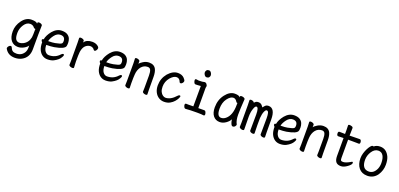

<svg xmlns="http://www.w3.org/2000/svg" viewBox="19 -1815 6462 3106"><g transform="rotate(20 3250.0 -261.5)"><path d="M213 -73Q243 -73 276 -90Q356 -130 375 -226Q380 -257 380 -361Q382 -365 382 -367Q382 -373 371 -373Q360 -373 352 -382Q324 -421 275 -421Q215 -421 171.5 -355Q128 -289 128 -212Q128 -134 150 -103.5Q172 -73 213 -73ZM377 -462V-475Q377 -491 403 -491Q420 -491 439.5 -482Q459 -473 459 -458Q455 -364 455 -50Q455 94 341 154Q289 181 225 181Q107 181 55 87Q52 81 52 76Q52 60 68 41Q84 22 101 22Q118 22 122 37Q137 76 160 92Q183 108 225 108Q313 108 358 35Q379 -1 379 -51V-86Q361 -56 312.5 -28.5Q264 -1 213 -1Q137 -1 93 -55.5Q49 -110 49 -211Q49 -314 115 -403Q181 -492 275 -492Q356 -492 377 -462Z M650 -258Q715 -258 759.5 -266.5Q804 -275 832.5 -284Q861 -293 869.5 -304.5Q878 -316 878 -341Q878 -422 797 -422Q739 -422 695.5 -365Q652 -308 642 -258ZM730 24Q680 24 641 -3Q602 -30 579.5 -79Q557 -128 557 -207Q538 -223 538 -241Q538 -260 564 -260Q577 -333 639 -410Q708 -492 797 -492Q857 -492 892.5 -469.5Q928 -447 942 -412Q956 -377 956 -340Q956 -306 951 -285Q937 -229 766 -199Q709 -190 634 -190Q634 -122 662 -84.5Q690 -47 730 -47Q840 -47 912 -128Q930 -146 941 -146Q959 -146 959 -128Q959 -118 945 -94Q918 -40 833 4Q789 24 730 24Z M1180 -429Q1221 -492 1320 -492Q1382 -492 1423 -457Q1441 -441 1441 -426Q1441 -408 1428 -388Q1415 -368 1399 -368Q1389 -368 1380 -381Q1370 -398 1350.5 -406.5Q1331 -415 1317 -415Q1277 -415 1243 -390Q1178 -343 1178 -201Q1177 -163 1177 -106Q1177 -75 1179.5 -46Q1182 -17 1182 0Q1182 16 1156 16Q1139 16 1118 7.5Q1097 -1 1097 -18L1099 -81Q1099 -378 1098 -398Q1096 -454 1096 -474Q1098 -490 1122 -490Q1139 -490 1160 -481.5Q1181 -473 1181 -456Q1181 -436 1180 -429Z M1650 -258Q1715 -258 1759.5 -266.5Q1804 -275 1832.5 -284Q1861 -293 1869.5 -304.5Q1878 -316 1878 -341Q1878 -422 1797 -422Q1739 -422 1695.5 -365Q1652 -308 1642 -258ZM1730 24Q1680 24 1641 -3Q1602 -30 1579.5 -79Q1557 -128 1557 -207Q1538 -223 1538 -241Q1538 -260 1564 -260Q1577 -333 1639 -410Q1708 -492 1797 -492Q1857 -492 1892.5 -469.5Q1928 -447 1942 -412Q1956 -377 1956 -340Q1956 -306 1951 -285Q1937 -229 1766 -199Q1709 -190 1634 -190Q1634 -122 1662 -84.5Q1690 -47 1730 -47Q1840 -47 1912 -128Q1930 -146 1941 -146Q1959 -146 1959 -128Q1959 -118 1945 -94Q1918 -40 1833 4Q1789 24 1730 24Z M2419 17Q2402 17 2382.5 8Q2363 -1 2363 -17Q2364 -25 2364 -44.5Q2364 -64 2365 -84V-293Q2365 -352 2351.5 -384.5Q2338 -417 2300 -417Q2234 -417 2190 -364Q2148 -311 2143 -229Q2139 -183 2139 -79Q2139 -56 2141 2Q2141 17 2115 17Q2098 17 2078.5 8Q2059 -1 2059 -17Q2059 -44 2061 -88V-395Q2058 -458 2058 -471Q2058 -487 2084 -487Q2101 -487 2120.5 -478Q2140 -469 2140 -453L2139 -411Q2151 -432 2199 -461.5Q2247 -491 2300 -491Q2387 -491 2419 -424Q2442 -375 2442 -297Q2442 -99 2443 -78Q2445 -33 2445 2Q2445 17 2419 17Z M2737 24Q2687 24 2645 -2Q2603 -28 2578 -77.5Q2553 -127 2553 -194Q2553 -311 2628 -403Q2707 -492 2794 -492Q2865 -492 2904 -450Q2933 -420 2933 -401Q2933 -384 2917.5 -366.5Q2902 -349 2886 -349Q2873 -349 2867 -363Q2847 -421 2796 -421Q2746 -421 2690 -357Q2633 -288 2633 -199Q2633 -147 2649.5 -113Q2666 -79 2690.5 -62.5Q2715 -46 2737 -46Q2826 -46 2912 -143Q2928 -161 2942 -161Q2958 -161 2958 -143Q2958 -137 2945 -110.5Q2932 -84 2905.5 -53.5Q2879 -23 2837.5 0.5Q2796 24 2737 24Z M3250 -584Q3228 -584 3212 -606Q3196 -628 3196 -650Q3196 -671 3209.5 -687.5Q3223 -704 3250 -704Q3272 -704 3288 -681.5Q3304 -659 3304 -636Q3304 -616 3290 -600Q3276 -584 3250 -584ZM3107 12Q3087 12 3077 -9Q3067 -30 3067 -45Q3067 -69 3088 -69L3128 -68L3210 -69Q3211 -110 3211 -420Q3181 -416 3158 -416Q3135 -416 3123 -415Q3104 -415 3094.5 -437Q3085 -459 3085 -474Q3085 -497 3105 -497Q3139 -491 3148 -491Q3216 -491 3250 -501Q3278 -501 3293 -469Q3300 -457 3300 -449Q3300 -441 3297 -434.5Q3294 -428 3294 -416Q3294 -129 3295 -70Q3384 -70 3397 -71Q3416 -71 3425.5 -49Q3435 -27 3435 -12Q3435 11 3415 11Q3380 5 3304 5Q3172 5 3107 12Z M3694 -48Q3734 -48 3770 -77Q3861 -150 3861 -330V-358Q3863 -360 3863 -362Q3863 -365 3854.5 -365Q3846 -365 3841 -373Q3814 -422 3773 -422Q3723 -422 3672 -354Q3621 -286 3621 -180Q3621 -48 3694 -48ZM3695 24Q3624 24 3582.5 -28Q3541 -80 3541 -175Q3541 -304 3613 -398Q3685 -492 3773 -492Q3849 -492 3863 -461V-475Q3863 -491 3891 -491Q3908 -491 3928.5 -482.5Q3949 -474 3949 -458Q3944 -411 3940 -306Q3937 -225 3937 -193Q3937 -93 3969 -36L3971 -29Q3971 -17 3957 1Q3943 19 3922 19Q3902 19 3890.5 -4.5Q3879 -28 3873 -57L3868 -86Q3848 -45 3798.5 -10.5Q3749 24 3695 24Z M4108 -459 4109 -475Q4106 -467 4106 -463Q4107 -461 4108 -459ZM4108 -459Q4112 -460 4127 -476Q4143 -493 4179 -493Q4218 -493 4241.5 -465.5Q4265 -438 4265 -435Q4266 -435 4289 -464Q4312 -493 4352 -493Q4467 -493 4467 -297.5Q4467 -102 4468 -81Q4470 -23 4470 0Q4470 17 4443 17Q4426 17 4407 7.5Q4388 -2 4388 -18Q4390 -82 4390 -293Q4390 -350 4381.5 -382.5Q4373 -415 4348 -415Q4329 -415 4311 -373Q4293 -331 4288 -262Q4287 -228 4287 -142L4290 0Q4290 17 4263 17Q4246 17 4227.5 7.5Q4209 -2 4209 -18Q4211 -82 4211 -293Q4211 -415 4172 -415Q4148 -415 4129 -354Q4109 -299 4109 -215Q4109 -165 4112 0Q4112 17 4085 17Q4068 17 4049 7.5Q4030 -2 4030 -18L4032 -83Q4032 -369 4031.5 -390.5Q4031 -412 4030 -436.5Q4029 -461 4029 -471Q4029 -488 4055 -488Q4071 -488 4090 -479Q4102 -472 4106 -462Q4106 -460 4107 -459Q4108 -456 4108 -453Z M4650 -258Q4715 -258 4759.5 -266.5Q4804 -275 4832.5 -284Q4861 -293 4869.5 -304.5Q4878 -316 4878 -341Q4878 -422 4797 -422Q4739 -422 4695.5 -365Q4652 -308 4642 -258ZM4730 24Q4680 24 4641 -3Q4602 -30 4579.5 -79Q4557 -128 4557 -207Q4538 -223 4538 -241Q4538 -260 4564 -260Q4577 -333 4639 -410Q4708 -492 4797 -492Q4857 -492 4892.5 -469.5Q4928 -447 4942 -412Q4956 -377 4956 -340Q4956 -306 4951 -285Q4937 -229 4766 -199Q4709 -190 4634 -190Q4634 -122 4662 -84.5Q4690 -47 4730 -47Q4840 -47 4912 -128Q4930 -146 4941 -146Q4959 -146 4959 -128Q4959 -118 4945 -94Q4918 -40 4833 4Q4789 24 4730 24Z M5419 17Q5402 17 5382.5 8Q5363 -1 5363 -17Q5364 -25 5364 -44.5Q5364 -64 5365 -84V-293Q5365 -352 5351.5 -384.5Q5338 -417 5300 -417Q5234 -417 5190 -364Q5148 -311 5143 -229Q5139 -183 5139 -79Q5139 -56 5141 2Q5141 17 5115 17Q5098 17 5078.5 8Q5059 -1 5059 -17Q5059 -44 5061 -88V-395Q5058 -458 5058 -471Q5058 -487 5084 -487Q5101 -487 5120.5 -478Q5140 -469 5140 -453L5139 -411Q5151 -432 5199 -461.5Q5247 -491 5300 -491Q5387 -491 5419 -424Q5442 -375 5442 -297Q5442 -99 5443 -78Q5445 -33 5445 2Q5445 17 5419 17Z M5781 24Q5722 24 5695.5 -9Q5669 -42 5669 -110V-419Q5597 -419 5579 -416Q5551 -416 5551 -461Q5551 -491 5575 -491Q5605 -489 5669 -489V-559Q5667 -615 5667 -635Q5667 -651 5689 -651Q5707 -651 5728.5 -643.5Q5750 -636 5750 -617Q5748 -563 5747 -489Q5883 -489 5922 -492Q5938 -492 5944.5 -476Q5951 -460 5951 -446Q5951 -417 5929 -417Q5909 -417 5890 -418Q5871 -419 5747 -419V-108Q5747 -72 5755 -62Q5763 -52 5792 -52Q5836 -52 5908 -93Q5926 -106 5935 -106Q5947 -106 5947 -89Q5947 -61 5891 -20Q5831 24 5781 24Z M6236 -49Q6318 -49 6362 -143Q6382 -189 6382 -245Q6382 -327 6354 -373.5Q6326 -420 6271 -420Q6206 -420 6161 -352.5Q6116 -285 6116 -208Q6116 -49 6236 -49ZM6236 24Q6141 24 6089 -39Q6037 -102 6037 -207Q6037 -251 6050.5 -295Q6064 -339 6082.5 -375.5Q6101 -412 6121 -436Q6141 -460 6155 -460Q6171 -460 6173 -457Q6212 -492 6277 -492Q6386 -492 6438 -376Q6460 -323 6460 -245Q6460 -148 6405 -64Q6342 24 6236 24Z"/></g></svg>

Font: \eiw{I[½ {O¿rH
Style: Bold
Weight: 700
Designer: LXGW / Fontworks Inc.
Foundry: LXGW / Fontworks Inc.
Version: Version 1.320;February 9, 2024